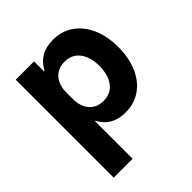

<svg xmlns="http://www.w3.org/2000/svg" viewBox="-194 -640 970 970"><g transform="rotate(-45 291.0 -155.0)"><path d="M62.5 200V-500H193.3V-428.3H196.7Q240 -510 338.3 -510Q400.8 -510 447.5 -477.1Q494.2 -444.2 520 -385.8Q545.8 -327.5 545.8 -250Q545.8 -172.5 520 -113.8Q494.2 -55 447.5 -22.5Q400.8 10 338.3 10Q241.7 10 200.8 -68.3H197.5V200ZM301.7 -110Q352.5 -110 381.7 -147.9Q410.8 -185.8 410.8 -250Q410.8 -314.2 381.7 -352.1Q352.5 -390 301.7 -390Q253.3 -390 225.4 -358.3Q197.5 -326.7 197.5 -272.5V-227.5Q197.5 -173.3 225.4 -141.7Q253.3 -110 301.7 -110Z"/></g></svg>

Font: Funnel Sans
Style: Bold
Weight: 700
Designer: NORD ID, Kristian Moeller
Foundry: Dicotype
Version: Version 1.000